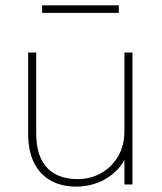

<svg xmlns="http://www.w3.org/2000/svg" viewBox="-20 -688 604 716"><path d="M474 -492V0H444V-124L459 -127Q444 -81 413.5 -51Q383 -21 344 -6.5Q305 8 265 8Q210 8 169.5 -14.5Q129 -37 107 -81Q85 -125 85 -188V-492H115V-192Q115 -133 133.5 -95Q152 -57 187 -38.5Q222 -20 270 -20Q316 -20 355.5 -41.5Q395 -63 419.5 -103.5Q444 -144 444 -199V-492ZM137 -640V-668H423V-640Z"/></svg>

Font: Fustat ExtraLight
Style: Regular
Weight: 250
Designer: Mohamed Gaber, Khaled Hosny, Laura Garcia Mut
Foundry: Kief Type Foundry, Alif Type Foundry, Hard Type Foundry
Version: Version 1.007